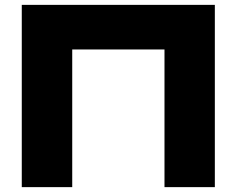

<svg xmlns="http://www.w3.org/2000/svg" viewBox="-20 -770 974 790"><path d="M864 -750V0H656.8V-660L750.4 -566.4H183.6L277.2 -660V0H69.6V-750Z"/></svg>

Font: Unbounded
Style: Regular
Weight: 400
Designer: Luke Prowse, Jean-Baptiste Morizot, Fátima Lázaro, Florian Runge
Foundry: NaN
Version: Version 1.701;gftools[0.9.28.dev5+ged2979d]